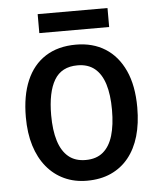

<svg xmlns="http://www.w3.org/2000/svg" viewBox="-51 -731 656 786"><g transform="rotate(-5 277.0 -338.5)"><path d="M506 -271Q506 -205 491 -153.5Q476 -102 446.5 -65.5Q417 -29 374 -9.5Q331 10 275 10Q224 10 182 -9.5Q140 -29 110 -65.5Q80 -102 64 -153.5Q48 -205 48 -271Q48 -359 74.5 -421Q101 -483 152.5 -516Q204 -549 278 -549Q347 -549 398 -517Q449 -485 477.5 -423Q506 -361 506 -271ZM152 -270Q152 -208 165.5 -164.5Q179 -121 206.5 -98Q234 -75 277 -75Q321 -75 348.5 -98Q376 -121 389 -164.5Q402 -208 402 -270Q402 -333 388.5 -376Q375 -419 347.5 -441.5Q320 -464 277 -464Q211 -464 181.5 -414Q152 -364 152 -270ZM420 -687V-609H133V-687Z"/></g></svg>

Font: Noto Sans Hebrew SemiCondensed Medium
Style: Regular
Weight: 500
Width: 4
Designer: Monotype Design Team
Foundry: Monotype Imaging Inc.
Version: Version 2.003